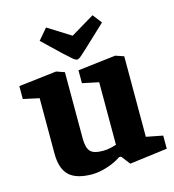

<svg xmlns="http://www.w3.org/2000/svg" viewBox="-109 -815 834 919"><g transform="rotate(-15 307.5 -355.0)"><path d="M236 13Q157 13 121.5 -21Q86 -55 86 -129V-404L7 -421V-485L195 -507L235 -493V-163Q235 -120 251 -101Q267 -82 315 -82Q334 -82 353 -86.5Q372 -91 381 -94V-404L300 -421V-485L488 -507L529 -493V-94L611 -78V-13L424 11L390 -33H380Q351 -13 310.5 0Q270 13 236 13ZM308 -536Q300 -536 286 -548Q272 -560 246 -584L157 -669L203 -723L316 -652L433 -722L468 -677L369 -584Q344 -561 330 -548.5Q316 -536 308 -536Z"/></g></svg>

Font: Faustina Light ExtraBold
Style: Regular
Weight: 800
Version: Version 1.200